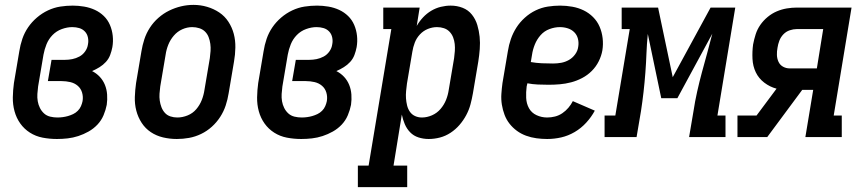

<svg xmlns="http://www.w3.org/2000/svg" viewBox="-20 -561 3540 786"><path d="M213 8Q183 8 154.5 2.5Q126 -3 102.5 -18Q79 -33 63 -55.5Q47 -78 39.5 -105.5Q32 -133 32.5 -162.5Q33 -192 37 -221L59 -351Q63 -377 71.5 -402Q80 -427 95 -449Q110 -471 131 -489Q152 -507 176.5 -518.5Q201 -530 226.5 -534Q252 -538 278 -538Q301 -538 324.5 -534Q348 -530 368.5 -520.5Q389 -511 405 -495.5Q421 -480 430 -459Q439 -438 441.5 -414.5Q444 -391 440 -368Q437 -352 431 -336Q425 -320 413.5 -307.5Q402 -295 387.5 -286Q373 -277 357 -270Q375 -261 388.5 -246.5Q402 -232 409.5 -213.5Q417 -195 418.5 -174Q420 -153 417 -132Q413 -111 404 -89.5Q395 -68 379 -51Q363 -34 342.5 -22.5Q322 -11 300.5 -4Q279 3 257 5.5Q235 8 213 8ZM215 -80Q226 -80 237 -81.5Q248 -83 258.5 -86Q269 -89 279.5 -94Q290 -99 298.5 -107.5Q307 -116 311.5 -126.5Q316 -137 318 -147Q321 -165 316 -182Q311 -199 298 -210Q285 -221 267.5 -225Q250 -229 232 -229H176L191 -316H246Q261 -316 276 -319Q291 -322 305 -329.5Q319 -337 328.5 -350.5Q338 -364 340 -379Q343 -393 340 -407.5Q337 -422 327.5 -432Q318 -442 304.5 -446Q291 -450 276 -450Q255 -450 233 -442Q211 -434 195 -417.5Q179 -401 170.5 -380Q162 -359 158 -337L136 -207Q134 -192 133 -176.5Q132 -161 134.5 -146.5Q137 -132 143.5 -119Q150 -106 160.5 -96.5Q171 -87 185.5 -83.5Q200 -80 215 -80Z M704 8Q675 8 647.5 1.5Q620 -5 597.5 -20Q575 -35 560 -58Q545 -81 538 -108Q531 -135 532 -164Q533 -193 537 -221L559 -351Q563 -376 571 -400.5Q579 -425 593.5 -447.5Q608 -470 628.5 -488Q649 -506 672.5 -517.5Q696 -529 721 -535Q746 -541 772 -541Q801 -541 828 -533Q855 -525 877.5 -510Q900 -495 915 -472Q930 -449 937 -422.5Q944 -396 943.5 -366.5Q943 -337 938 -309L916 -179Q912 -154 904 -129.5Q896 -105 881.5 -82.5Q867 -60 847 -42Q827 -24 803 -12.5Q779 -1 754 3.5Q729 8 704 8ZM706 -80Q727 -80 748 -88.5Q769 -97 783.5 -114Q798 -131 806 -151.5Q814 -172 817 -193L839 -323Q841 -338 842 -352.5Q843 -367 841 -381.5Q839 -396 834 -409Q829 -422 819.5 -431.5Q810 -441 796 -445.5Q782 -450 767 -450Q746 -450 726 -441Q706 -432 691.5 -415Q677 -398 669 -378Q661 -358 658 -337L636 -207Q634 -192 633 -177.5Q632 -163 634 -149Q636 -135 641 -122Q646 -109 655 -99Q664 -89 677.5 -84.5Q691 -80 706 -80Z M1213 8Q1183 8 1154.5 2.5Q1126 -3 1102.5 -18Q1079 -33 1063 -55.5Q1047 -78 1039.5 -105.5Q1032 -133 1032.5 -162.5Q1033 -192 1037 -221L1059 -351Q1063 -377 1071.5 -402Q1080 -427 1095 -449Q1110 -471 1131 -489Q1152 -507 1176.5 -518.5Q1201 -530 1226.5 -534Q1252 -538 1278 -538Q1301 -538 1324.5 -534Q1348 -530 1368.5 -520.5Q1389 -511 1405 -495.5Q1421 -480 1430 -459Q1439 -438 1441.5 -414.5Q1444 -391 1440 -368Q1437 -352 1431 -336Q1425 -320 1413.5 -307.5Q1402 -295 1387.5 -286Q1373 -277 1357 -270Q1375 -261 1388.5 -246.5Q1402 -232 1409.5 -213.5Q1417 -195 1418.5 -174Q1420 -153 1417 -132Q1413 -111 1404 -89.5Q1395 -68 1379 -51Q1363 -34 1342.5 -22.5Q1322 -11 1300.5 -4Q1279 3 1257 5.5Q1235 8 1213 8ZM1215 -80Q1226 -80 1237 -81.5Q1248 -83 1258.5 -86Q1269 -89 1279.5 -94Q1290 -99 1298.5 -107.5Q1307 -116 1311.5 -126.5Q1316 -137 1318 -147Q1321 -165 1316 -182Q1311 -199 1298 -210Q1285 -221 1267.5 -225Q1250 -229 1232 -229H1176L1191 -316H1246Q1261 -316 1276 -319Q1291 -322 1305 -329.5Q1319 -337 1328.5 -350.5Q1338 -364 1340 -379Q1343 -393 1340 -407.5Q1337 -422 1327.5 -432Q1318 -442 1304.5 -446Q1291 -450 1276 -450Q1255 -450 1233 -442Q1211 -434 1195 -417.5Q1179 -401 1170.5 -380Q1162 -359 1158 -337L1136 -207Q1134 -192 1133 -176.5Q1132 -161 1134.5 -146.5Q1137 -132 1143.5 -119Q1150 -106 1160.5 -96.5Q1171 -87 1185.5 -83.5Q1200 -80 1215 -80Z M1445 205V117H1489L1582 -442H1549V-530H1698L1686 -455Q1697 -474 1712 -490Q1727 -506 1745.5 -517Q1764 -528 1784.5 -533Q1805 -538 1825 -538Q1851 -538 1874 -529Q1897 -520 1912 -501Q1927 -482 1934 -458.5Q1941 -435 1943.5 -410.5Q1946 -386 1944 -360Q1942 -334 1938 -309L1916 -179Q1912 -156 1906 -133.5Q1900 -111 1888.5 -89.5Q1877 -68 1861 -49.5Q1845 -31 1824.5 -17.5Q1804 -4 1781 2Q1758 8 1735 8Q1713 8 1693 1.5Q1673 -5 1659 -19.5Q1645 -34 1637 -53Q1629 -72 1625 -92L1591 117H1647V205ZM1707 -80Q1728 -80 1748.5 -89Q1769 -98 1783.5 -115Q1798 -132 1806 -152Q1814 -172 1817 -193L1839 -323Q1841 -337 1842 -352Q1843 -367 1841.5 -381Q1840 -395 1835 -408Q1830 -421 1820.5 -431Q1811 -441 1797.5 -445.5Q1784 -450 1769 -450Q1750 -450 1731.5 -442.5Q1713 -435 1699 -420Q1685 -405 1678 -386.5Q1671 -368 1668 -349L1646 -219Q1644 -204 1642.5 -188.5Q1641 -173 1642 -158.5Q1643 -144 1646.5 -129.5Q1650 -115 1658 -103.5Q1666 -92 1679 -86Q1692 -80 1707 -80Z M2220 8Q2198 8 2176 5Q2154 2 2133.5 -5.5Q2113 -13 2096 -25.5Q2079 -38 2066 -54.5Q2053 -71 2045.5 -91Q2038 -111 2034.5 -132.5Q2031 -154 2032.5 -176.5Q2034 -199 2037 -221L2059 -351Q2063 -377 2071.5 -401.5Q2080 -426 2094 -448Q2108 -470 2128.5 -488.5Q2149 -507 2173 -518.5Q2197 -530 2222.5 -534Q2248 -538 2273 -538Q2298 -538 2323 -533.5Q2348 -529 2369.5 -518.5Q2391 -508 2408 -491Q2425 -474 2434.5 -452Q2444 -430 2447 -405Q2450 -380 2446 -355Q2442 -332 2431 -310Q2420 -288 2402.5 -270.5Q2385 -253 2363 -241.5Q2341 -230 2318 -224Q2295 -218 2272 -216Q2249 -214 2226 -214Q2204 -214 2182 -215Q2160 -216 2139 -220L2136 -207Q2133 -184 2134 -160.5Q2135 -137 2145.5 -118Q2156 -99 2176.5 -89.5Q2197 -80 2220 -80Q2236 -80 2252 -84Q2268 -88 2282 -97.5Q2296 -107 2307 -120Q2318 -133 2325 -147L2415 -108Q2401 -82 2380 -59Q2359 -36 2332.5 -20.5Q2306 -5 2277.5 1.5Q2249 8 2220 8ZM2244 -301Q2261 -301 2277.5 -304Q2294 -307 2309 -315.5Q2324 -324 2334.5 -338.5Q2345 -353 2347 -369Q2350 -386 2346 -402Q2342 -418 2331 -429Q2320 -440 2304.5 -445Q2289 -450 2272 -450Q2251 -450 2229.5 -442Q2208 -434 2193 -417Q2178 -400 2169.5 -379Q2161 -358 2158 -337L2153 -307Q2175 -303 2198 -302Q2221 -301 2244 -301Z M2455 0V-88H2499L2558 -442H2525V-530H2674L2734 -245L2889 -530H2990L2917 -88H2950V0H2801L2819 -106Q2825 -146 2834 -186Q2843 -226 2853.5 -265Q2864 -304 2875 -343.5Q2886 -383 2896 -423L2753 -159H2687L2632 -422Q2628 -383 2626.5 -343.5Q2625 -304 2622 -264Q2619 -224 2614.5 -184.5Q2610 -145 2604 -106L2586 0Z M2999 0V-88H3077L3159 -198Q3132 -205 3109 -222.5Q3086 -240 3074 -265Q3062 -290 3060.5 -320Q3059 -350 3063 -379Q3067 -400 3073.5 -420.5Q3080 -441 3092.5 -459Q3105 -477 3122.5 -491.5Q3140 -506 3160 -514.5Q3180 -523 3201 -526.5Q3222 -530 3242 -530H3466L3393 -88H3426V0H3277L3309 -193H3264L3121 0ZM3213 -281H3324L3350 -442H3242Q3228 -442 3213 -437Q3198 -432 3187 -420.5Q3176 -409 3170.5 -394.5Q3165 -380 3163 -366Q3160 -351 3160.5 -336Q3161 -321 3167 -308Q3173 -295 3185.5 -288Q3198 -281 3213 -281Z"/></svg>

Font: Iosevka Slab Semibold
Style: Italic
Weight: 600
Italic angle: -9°
Monospace: yes
Designer: Belleve Invis
Foundry: Belleve Invis
Version: Version 11.1.1; ttfautohint (v1.8.3)